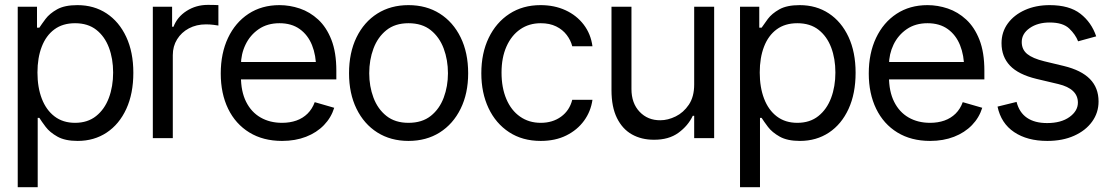

<svg xmlns="http://www.w3.org/2000/svg" viewBox="-20 -574 4612 798"><path d="M53.7 204.1V-545.9H133.8V-459H143.6Q152.8 -473.1 169.4 -495.4Q186 -517.6 217.3 -535.2Q248.5 -552.7 301.8 -552.7Q370.6 -552.7 422.9 -518.3Q475.1 -483.9 504.6 -420.7Q534.2 -357.4 534.2 -271.5Q534.2 -185.1 504.9 -121.3Q475.6 -57.6 423.3 -22.9Q371.1 11.7 302.7 11.7Q250.5 11.7 218.8 -6.1Q187 -23.9 169.9 -46.6Q152.8 -69.3 143.6 -84H136.7V204.1ZM292 -63.5Q344.2 -63.5 379.4 -91.6Q414.6 -119.6 432.4 -167Q450.2 -214.4 450.2 -272.5Q450.2 -330.1 432.6 -376.5Q415 -422.9 380.1 -450.2Q345.2 -477.5 292 -477.5Q240.7 -477.5 206.1 -451.9Q171.4 -426.3 153.6 -380.1Q135.7 -334 135.7 -272.5Q135.7 -210.9 153.8 -163.8Q171.9 -116.7 206.8 -90.1Q241.7 -63.5 292 -63.5Z M615.2 0V-545.9H695.3V-462.9H701.2Q716.3 -503.4 755.6 -528.6Q794.9 -553.7 843.8 -553.7Q853 -553.7 866.7 -553.5Q880.4 -553.2 887.7 -552.7V-467.8Q883.3 -468.8 868.2 -470.7Q853 -472.7 835.9 -472.7Q796.4 -472.7 765.1 -456.1Q733.9 -439.5 716.1 -410.6Q698.2 -381.8 698.2 -344.7V0Z M1152.3 11.7Q1073.7 11.7 1016.4 -23.4Q959 -58.6 928.2 -121.8Q897.5 -185.1 897.5 -268.6Q897.5 -352.5 927.7 -416.5Q958 -480.5 1012.9 -516.6Q1067.9 -552.7 1141.6 -552.7Q1184.1 -552.7 1226.1 -538.6Q1268.1 -524.4 1302.5 -492.7Q1336.9 -460.9 1357.4 -408.7Q1377.9 -356.4 1377.9 -280.3V-244.1H957V-316.4H1332.5L1293.9 -289.1Q1293.9 -343.8 1276.9 -386.2Q1259.8 -428.7 1225.8 -453.1Q1191.9 -477.5 1141.6 -477.5Q1091.3 -477.5 1055.4 -452.9Q1019.5 -428.2 1000.5 -388.7Q981.4 -349.1 981.4 -303.7V-255.9Q981.4 -193.8 1002.9 -150.9Q1024.4 -107.9 1063 -85.7Q1101.6 -63.5 1152.3 -63.5Q1185.1 -63.5 1211.9 -73Q1238.8 -82.5 1258.3 -101.8Q1277.8 -121.1 1288.1 -149.4L1369.1 -126Q1356.4 -85 1326.4 -54Q1296.4 -22.9 1252 -5.6Q1207.5 11.7 1152.3 11.7Z M1677.7 11.7Q1604 11.7 1548.3 -23.4Q1492.7 -58.6 1461.7 -122.1Q1430.7 -185.5 1430.7 -269.5Q1430.7 -355 1461.7 -418.7Q1492.7 -482.4 1548.3 -517.6Q1604 -552.7 1677.7 -552.7Q1752 -552.7 1807.6 -517.6Q1863.3 -482.4 1894.5 -418.7Q1925.8 -355 1925.8 -269.5Q1925.8 -185.5 1894.5 -122.1Q1863.3 -58.6 1807.6 -23.4Q1752 11.7 1677.7 11.7ZM1677.7 -63.5Q1734.4 -63.5 1770.5 -92.3Q1806.6 -121.1 1824.2 -168.2Q1841.8 -215.3 1841.8 -269.5Q1841.8 -324.7 1824.2 -372.1Q1806.6 -419.4 1770.5 -448.5Q1734.4 -477.5 1677.7 -477.5Q1622.1 -477.5 1585.9 -448.5Q1549.8 -419.4 1532.2 -372.1Q1514.6 -324.7 1514.6 -269.5Q1514.6 -215.3 1532.2 -168.2Q1549.8 -121.1 1585.9 -92.3Q1622.1 -63.5 1677.7 -63.5Z M2227.5 11.7Q2151.4 11.7 2095.9 -24.7Q2040.5 -61 2010.5 -124.5Q1980.5 -188 1980.5 -269.5Q1980.5 -353 2011.2 -416.7Q2042 -480.5 2097.4 -516.6Q2152.8 -552.7 2226.6 -552.7Q2284.2 -552.7 2330.3 -531.5Q2376.5 -510.3 2406 -471.7Q2435.5 -433.1 2442.4 -381.8H2358.4Q2352.1 -406.7 2335.4 -428.7Q2318.8 -450.7 2291.7 -464.1Q2264.6 -477.5 2227.5 -477.5Q2178.7 -477.5 2142.1 -452.1Q2105.5 -426.8 2085 -380.6Q2064.5 -334.5 2064.5 -272.5Q2064.5 -209.5 2084.5 -162.4Q2104.5 -115.2 2141.4 -89.4Q2178.2 -63.5 2227.5 -63.5Q2276.9 -63.5 2312 -89.1Q2347.2 -114.7 2358.4 -159.2H2442.4Q2435.5 -110.8 2407.5 -72.3Q2379.4 -33.7 2333.7 -11Q2288.1 11.7 2227.5 11.7Z M2865.2 -222.7V-545.9H2948.2V0H2865.2V-92.8H2859.4Q2839.8 -51.3 2799.6 -22Q2759.3 7.3 2697.3 6.8Q2646 6.8 2606.4 -15.4Q2566.9 -37.6 2544.2 -83.5Q2521.5 -129.4 2521.5 -199.2V-545.9H2604.5V-204.1Q2604.5 -145 2638.4 -109.4Q2672.4 -73.7 2724.6 -74.2Q2755.9 -74.2 2788.3 -90.1Q2820.8 -106 2843 -138.9Q2865.2 -171.9 2865.2 -222.7Z M3055.7 204.1V-545.9H3135.7V-459H3145.5Q3154.8 -473.1 3171.4 -495.4Q3188 -517.6 3219.2 -535.2Q3250.5 -552.7 3303.7 -552.7Q3372.6 -552.7 3424.8 -518.3Q3477.1 -483.9 3506.6 -420.7Q3536.1 -357.4 3536.1 -271.5Q3536.1 -185.1 3506.8 -121.3Q3477.5 -57.6 3425.3 -22.9Q3373 11.7 3304.7 11.7Q3252.4 11.7 3220.7 -6.1Q3189 -23.9 3171.9 -46.6Q3154.8 -69.3 3145.5 -84H3138.7V204.1ZM3293.9 -63.5Q3346.2 -63.5 3381.3 -91.6Q3416.5 -119.6 3434.3 -167Q3452.1 -214.4 3452.1 -272.5Q3452.1 -330.1 3434.6 -376.5Q3417 -422.9 3382.1 -450.2Q3347.2 -477.5 3293.9 -477.5Q3242.7 -477.5 3208 -451.9Q3173.3 -426.3 3155.5 -380.1Q3137.7 -334 3137.7 -272.5Q3137.7 -210.9 3155.8 -163.8Q3173.8 -116.7 3208.7 -90.1Q3243.7 -63.5 3293.9 -63.5Z M3845.7 11.7Q3767.1 11.7 3709.7 -23.4Q3652.3 -58.6 3621.6 -121.8Q3590.8 -185.1 3590.8 -268.6Q3590.8 -352.5 3621.1 -416.5Q3651.4 -480.5 3706.3 -516.6Q3761.2 -552.7 3835 -552.7Q3877.4 -552.7 3919.4 -538.6Q3961.4 -524.4 3995.8 -492.7Q4030.3 -460.9 4050.8 -408.7Q4071.3 -356.4 4071.3 -280.3V-244.1H3650.4V-316.4H4025.9L3987.3 -289.1Q3987.3 -343.8 3970.2 -386.2Q3953.1 -428.7 3919.2 -453.1Q3885.3 -477.5 3835 -477.5Q3784.7 -477.5 3748.8 -452.9Q3712.9 -428.2 3693.8 -388.7Q3674.8 -349.1 3674.8 -303.7V-255.9Q3674.8 -193.8 3696.3 -150.9Q3717.8 -107.9 3756.3 -85.7Q3794.9 -63.5 3845.7 -63.5Q3878.4 -63.5 3905.3 -73Q3932.1 -82.5 3951.7 -101.8Q3971.2 -121.1 3981.4 -149.4L4062.5 -126Q4049.8 -85 4019.8 -54Q3989.7 -22.9 3945.3 -5.6Q3900.9 11.7 3845.7 11.7Z M4536.1 -422.9 4460.9 -402.3Q4450.2 -430.2 4424.1 -455.3Q4397.9 -480.5 4342.8 -480.5Q4293 -480.5 4259.8 -457.3Q4226.6 -434.1 4226.6 -399.4Q4226.6 -368.2 4249.3 -349.6Q4272 -331.1 4320.3 -319.3L4401.4 -299.8Q4474.1 -282.2 4510 -245.6Q4545.9 -209 4545.9 -152.3Q4545.9 -105.5 4519 -68.4Q4492.2 -31.2 4444.3 -9.8Q4396.5 11.7 4333 11.7Q4249.5 11.7 4195.1 -24.9Q4140.6 -61.5 4126 -130.9L4205.1 -150.4Q4216.3 -106.4 4248.3 -84.5Q4280.3 -62.5 4332 -62.5Q4390.1 -62.5 4425 -87.6Q4460 -112.8 4460 -147.5Q4460 -205.1 4378.9 -224.6L4288.1 -246.1Q4212.9 -264.2 4177.7 -301.3Q4142.6 -338.4 4142.6 -394.5Q4142.6 -440.9 4168.7 -476.6Q4194.8 -512.2 4240.2 -532.5Q4285.6 -552.7 4342.8 -552.7Q4424.3 -552.7 4470.5 -516.8Q4516.6 -481 4536.1 -422.9Z"/></svg>

Font: Inter Tight
Style: Regular
Weight: 400
Designer: Rasmus Andersson
Foundry: rsms
Version: Version 3.002